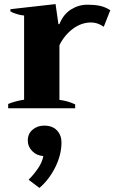

<svg xmlns="http://www.w3.org/2000/svg" viewBox="-20 -530 572 940"><path d="M20 -21Q54 -35 98 -42V-454Q83 -455 63 -461Q43 -467 31 -474V-485L252 -510L266 -412H271Q290 -460 327.5 -483.5Q365 -507 408 -507Q443 -507 469 -501.5Q495 -496 520 -480L488 -399Q458 -420 426 -420Q379 -420 337.5 -389.5Q296 -359 271 -309V-41Q312 -36 348 -19V0H20ZM120 350Q145 325 166 294.5Q187 264 192 234Q160 232 138 210Q116 188 116 158Q116 125 139.5 105Q163 85 196 85Q237 85 259 108.5Q281 132 281 167Q281 228 250.5 289Q220 350 173 390Z"/></svg>

Font: Trirong ExtraBold
Style: Regular
Weight: 800
Designer: Katatrad Team
Foundry: CadsonDemak
Version: Version 1.001